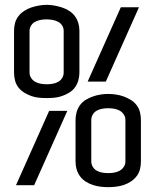

<svg xmlns="http://www.w3.org/2000/svg" viewBox="-20 -765 640 793"><path d="M173 -360Q157 -360 140.5 -361.5Q124 -363 109 -368.5Q94 -374 80 -382.5Q66 -391 56 -404Q46 -417 42 -433Q38 -449 38 -465V-638Q38 -654 42 -669.5Q46 -685 56 -698Q66 -711 80 -720Q94 -729 109 -734Q124 -739 140.5 -742Q157 -745 173 -745Q189 -745 205 -742Q221 -739 236.5 -734Q252 -729 266 -720Q280 -711 289.5 -698Q299 -685 303.5 -669.5Q308 -654 308 -638V-465Q308 -449 303.5 -433Q299 -417 289.5 -404Q280 -391 266 -382.5Q252 -374 236.5 -368.5Q221 -363 205 -361.5Q189 -360 173 -360ZM342 -428 479 -735H554L417 -428ZM173 -417Q185 -417 197 -419Q209 -421 219.5 -426.5Q230 -432 236.5 -442.5Q243 -453 243 -465V-638Q243 -650 236.5 -660Q230 -670 219 -675.5Q208 -681 196 -683Q184 -685 172 -685Q160 -685 148.5 -683Q137 -681 126 -675.5Q115 -670 108.5 -659.5Q102 -649 102 -638V-465Q102 -453 109 -442.5Q116 -432 126.5 -426.5Q137 -421 149 -419Q161 -417 173 -417ZM427 8Q411 8 395 6Q379 4 363.5 -1Q348 -6 334 -15Q320 -24 310.5 -37Q301 -50 296.5 -65.5Q292 -81 292 -98V-270Q292 -286 296.5 -302Q301 -318 310.5 -331Q320 -344 334 -352.5Q348 -361 363.5 -366.5Q379 -372 395 -374.5Q411 -377 427 -377Q443 -377 459.5 -374.5Q476 -372 491 -366.5Q506 -361 520 -352.5Q534 -344 544 -331Q554 -318 558 -302Q562 -286 562 -270V-98Q562 -81 558 -65.5Q554 -50 544 -37Q534 -24 520 -15Q506 -6 491 -1Q476 4 459.5 6Q443 8 427 8ZM427 -50Q439 -50 451 -52Q463 -54 473.5 -59.5Q484 -65 491 -75.5Q498 -86 498 -98V-270Q498 -282 491 -292.5Q484 -303 473.5 -308.5Q463 -314 451 -316Q439 -318 427 -318Q415 -318 403 -316Q391 -314 380.5 -308.5Q370 -303 363.5 -292.5Q357 -282 357 -270V-98Q357 -86 363.5 -75.5Q370 -65 380.5 -59.5Q391 -54 403 -52Q415 -50 427 -50ZM46 0 183 -307H258L121 0Z"/></svg>

Font: Iosevka Curly Light Extended
Style: Regular
Weight: 300
Width: 7
Monospace: yes
Designer: Belleve Invis
Foundry: Belleve Invis
Version: Version 11.1.0; ttfautohint (v1.8.3)